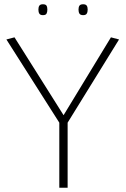

<svg xmlns="http://www.w3.org/2000/svg" viewBox="-20 -880 590 900"><path d="M258 0V-305L10 -695L48 -705L278 -340L500 -705L538 -695L297 -305V0ZM370 -809Q357 -809 352.5 -816Q348 -823 348 -835Q348 -847 352.5 -853.5Q357 -860 370 -860Q382 -860 386.5 -853.5Q391 -847 391 -835Q391 -823 386.5 -816Q382 -809 370 -809ZM181 -809Q169 -809 164.5 -816Q160 -823 160 -835Q160 -847 164.5 -853.5Q169 -860 181 -860Q194 -860 198 -853.5Q202 -847 202 -835Q202 -823 198 -816Q194 -809 181 -809Z"/></svg>

Font: Georama ExtraLight
Style: Regular
Weight: 250
Version: Version 1.001